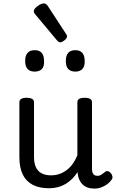

<svg xmlns="http://www.w3.org/2000/svg" viewBox="-20 -1090 685 1129"><path d="M269 17Q211 17 172 -3.5Q133 -24 113.5 -64.5Q94 -105 94 -166V-489Q94 -502 104.5 -508.5Q115 -515 136 -515Q158 -515 169 -508.5Q180 -502 180 -489V-166Q180 -131 191 -107Q202 -83 224.5 -71Q247 -59 280 -59Q308 -59 332 -68Q356 -77 375.5 -92.5Q395 -108 410 -130Q425 -152 435 -177V-489Q435 -502 445.5 -508.5Q456 -515 478 -515Q499 -515 510 -508.5Q521 -502 521 -489V-96Q521 -82 525 -73Q529 -64 536.5 -60Q544 -56 553 -56Q562 -56 569.5 -59.5Q577 -63 584.5 -69Q592 -75 599 -80Q607 -86 616.5 -83Q626 -80 634 -69Q639 -62 641 -52Q643 -42 636 -33Q626 -18 610 -6.5Q594 5 575 12Q556 19 536 19Q512 19 494.5 12.5Q477 6 465 -6Q453 -18 446 -34Q439 -50 437 -69L436 -78Q422 -56 404.5 -38.5Q387 -21 366 -8.5Q345 4 320.5 10.5Q296 17 269 17ZM184 -669Q156 -669 142 -684.5Q128 -700 128 -731Q128 -763 142 -779Q156 -795 184 -795Q212 -795 225.5 -779Q239 -763 239 -731Q241 -700 226.5 -684.5Q212 -669 184 -669ZM423 -669Q395 -669 381 -684.5Q367 -700 367 -731Q367 -763 381 -779Q395 -795 423 -795Q450 -795 464 -779Q478 -763 478 -731Q479 -700 464.5 -684.5Q450 -669 423 -669ZM333 -841Q329 -841 324.5 -844Q320 -847 314 -854L191 -1001Q184 -1009 181.5 -1013.5Q179 -1018 179 -1025Q179 -1034 189.5 -1044.5Q200 -1055 213.5 -1062.5Q227 -1070 237 -1070Q251 -1070 261 -1055L368 -891Q373 -884 373.5 -881Q374 -878 374 -875Q374 -865 359 -853Q344 -841 333 -841Z"/></svg>

Font: Playwrite ID
Style: Regular
Weight: 400
Designer: Veronika Burian, José Scaglione
Foundry: TypeTogether
Version: Version 1.002